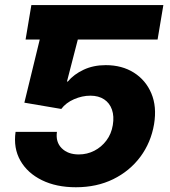

<svg xmlns="http://www.w3.org/2000/svg" viewBox="-20 -748 686 777"><path d="M260.3 -727.5 236.8 -587.9H83.5L106.9 -727.5ZM287.1 9.8Q208 9.8 149.7 -18.8Q91.3 -47.4 62.5 -97.9Q33.7 -148.4 43 -214.4H210.4Q204.6 -173.3 229.7 -148.2Q254.9 -123 298.8 -123Q332.5 -123 361.6 -137.9Q390.6 -152.8 410.6 -179.4Q430.7 -206.1 436.5 -241.7Q442.4 -277.3 433.1 -304.2Q423.8 -331.1 401.4 -345.9Q378.9 -360.8 345.7 -360.8Q312.5 -360.8 279.5 -346.4Q246.6 -332 228 -307.1L78.6 -332.5L174.8 -727.5H641.1L617.7 -587.9H294.9L251 -418H254.4Q278.8 -447.3 318.4 -465.8Q357.9 -484.4 407.7 -484.4Q473.6 -484.4 521.7 -454.1Q569.8 -423.8 592.5 -370.1Q615.2 -316.4 603.5 -245.6Q590.8 -170.9 547.9 -113.3Q504.9 -55.7 438.2 -22.9Q371.6 9.8 287.1 9.8Z"/></svg>

Font: Inter 16pt ExtraBold
Style: Italic
Weight: 800
Italic angle: -9.3988°
Version: Version 4.001;git-66647c0bb